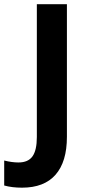

<svg xmlns="http://www.w3.org/2000/svg" viewBox="-89 -685 418 901"><path d="M225 -43Q225 74.3 171.6 135Q118.3 195.7 14.2 195.7Q-32.9 195.7 -69.3 185.5V68.3Q-32.9 77.4 -2.5 77.4Q43 77.4 63.4 48.8Q83.9 20.2 83.9 -42V-665.3H225Z"/></svg>

Font: Khula
Style: Bold
Weight: 700
Designer: Erin McLaughlin, Steve Matteson
Version: Version 1.000;PS 1.0;hotconv 1.0.72;makeotf.lib2.5.5900; ttf